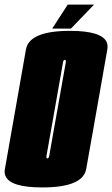

<svg xmlns="http://www.w3.org/2000/svg" viewBox="-54 -816 490 840"><path d="M131 4Q-9 4 -30 -46Q-36 -59.5 -32.5 -77Q-18.5 -158 13.5 -338Q45 -518 59.5 -599.5Q74 -681 252 -681Q391.5 -681 413 -631Q418.5 -617 415.5 -599.5Q401 -518 369.5 -338Q337.5 -158 323.2 -77Q309 4 131 4ZM153.5 -123Q159.5 -123 161.5 -135Q163.5 -147 197.5 -338Q232 -534 234 -544Q235 -551 232.5 -553Q231 -554 229.5 -554Q223.5 -554 221.8 -544Q220 -534 185.5 -338Q151.5 -147 149.5 -135Q148 -126 151 -123.5Q152 -123 153.5 -123ZM174.5 -691 242.5 -796H357.5L256.5 -691Z"/></svg>

Font: Anybody UltraCondensed Black
Style: Italic
Weight: 900
Width: 1
Italic angle: -10°
Designer: Tyler Finck
Foundry: Etcetera Type Company
Version: Version 1.010; ttfautohint (v1.8.3) -l 8 -r 50 -G 200 -x 14 